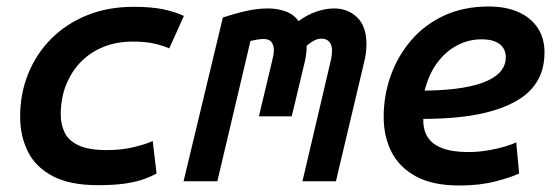

<svg xmlns="http://www.w3.org/2000/svg" viewBox="-20 -558 1720 591"><path d="M281 12Q195 12 142 -16Q89 -44 65.5 -92Q42 -140 42 -199Q42 -270 67 -331.5Q92 -393 138 -439Q184 -485 248 -511Q312 -537 391 -537Q446 -537 482 -529.5Q518 -522 546 -509L501 -409Q484 -417 456 -423.5Q428 -430 389 -430Q340 -430 299.5 -414Q259 -398 229.5 -368Q200 -338 183.5 -297Q167 -256 167 -205Q167 -175 179 -150Q191 -125 222 -110.5Q253 -96 309 -96Q355 -96 393.5 -105.5Q432 -115 450 -124L462 -24Q446 -15 422.5 -6.5Q399 2 365 7Q331 12 281 12Z M545 0 666 -504Q705 -517 739 -524.5Q773 -532 804 -532Q834 -532 859 -523Q884 -514 899 -493Q926 -513 954.5 -522.5Q983 -532 1008 -532Q1051 -532 1079.5 -504.5Q1108 -477 1108 -421Q1108 -408 1106 -393Q1104 -378 1100 -363L1014 0H911L998 -371Q1000 -379 1001 -387.5Q1002 -396 1002 -401Q1002 -420 993.5 -429.5Q985 -439 969 -439Q958 -439 946.5 -433Q935 -427 924 -417Q924 -391 917 -363L878 -200H777L817 -368Q819 -376 821 -385.5Q823 -395 823 -404Q823 -418 816 -428Q809 -438 791 -438Q781 -438 771 -436Q761 -434 751 -432L649 0Z M1394 13Q1312 13 1260.5 -15Q1209 -43 1185 -90.5Q1161 -138 1161 -198Q1161 -265 1183 -326Q1205 -387 1246.5 -435Q1288 -483 1348 -510.5Q1408 -538 1484 -538Q1538 -538 1576.5 -520.5Q1615 -503 1635.5 -471.5Q1656 -440 1656 -397Q1656 -348 1636.5 -313Q1617 -278 1582 -255Q1547 -232 1500 -218Q1453 -204 1398 -198Q1343 -192 1283 -192Q1282 -159 1296 -136.5Q1310 -114 1341 -102Q1372 -90 1421 -90Q1452 -90 1481.5 -95Q1511 -100 1534.5 -107Q1558 -114 1569 -120L1578 -24Q1553 -12 1504.5 0.5Q1456 13 1394 13ZM1287 -279Q1357 -280 1404.5 -288Q1452 -296 1481.5 -310Q1511 -324 1524 -342Q1537 -360 1537 -382Q1537 -398 1529 -410.5Q1521 -423 1504.5 -430Q1488 -437 1462 -437Q1423 -437 1387.5 -418.5Q1352 -400 1326 -365Q1300 -330 1287 -279Z"/></svg>

Font: Ubuntu Sans Mono SemiBold
Style: Italic
Weight: 600
Italic angle: -13.5°
Monospace: yes
Designer: Dalton Maag Ltd
Foundry: Dalton Maag Ltd
Version: Version 1.006